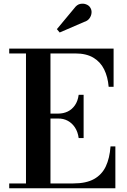

<svg xmlns="http://www.w3.org/2000/svg" viewBox="-20 -1011 683 1031"><path d="M29.5 0V-26H119.5V-724H29.5V-750H590V-545H563.5Q559 -598.5 539 -638.8Q519 -679 481 -701.5Q443 -724 384.5 -724H251V-26H374Q442.5 -26 484.8 -49.5Q527 -73 548 -117.2Q569 -161.5 573.5 -225H599.5V0ZM402.5 -269.5Q398 -303 382.5 -326.5Q367 -350 343.8 -362.5Q320.5 -375 292 -374.5H232.5V-401H292Q320.5 -401 343.8 -412.2Q367 -423.5 382.5 -446Q398 -468.5 402.5 -502H429V-269.5ZM300.5 -836.5 285.5 -854.5 379.5 -967.5Q393 -986 410 -989.8Q427 -993.5 442.2 -987.8Q457.5 -982 464.5 -970.5Q473 -957.5 471.5 -941.5Q470 -925.5 460.2 -912.2Q450.5 -899 432.5 -893.5Z"/></svg>

Font: Bodoni Moda 9pt SemiBold
Style: Regular
Weight: 600
Designer: Owen Earl
Foundry: indestructible type
Version: Version 2.005